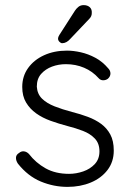

<svg xmlns="http://www.w3.org/2000/svg" viewBox="-20 -721 509 751"><path d="M50 -81Q42 -93 42.5 -104.5Q43 -116 55 -123Q63 -130 73.5 -129Q84 -128 93 -119Q120 -84 158.5 -62.5Q197 -41 250 -41Q278 -41 305.5 -50.5Q333 -60 351 -79.5Q369 -99 369 -129Q369 -160 351 -179Q333 -198 304.5 -209Q276 -220 244 -228Q210 -237 178 -248.5Q146 -260 121.5 -277.5Q97 -295 82 -320Q67 -345 67 -381Q67 -423 90 -455Q113 -487 152.5 -505Q192 -523 242 -523Q267 -523 296 -516.5Q325 -510 353 -495Q381 -480 403 -454Q412 -445 412 -433.5Q412 -422 402 -413Q394 -407 383.5 -407Q373 -407 366 -415Q342 -442 309 -456Q276 -470 238 -470Q209 -470 183.5 -460.5Q158 -451 141 -432Q124 -413 124 -382Q126 -353 144.5 -335Q163 -317 193.5 -305Q224 -293 262 -283Q294 -275 323.5 -264Q353 -253 375.5 -236.5Q398 -220 411.5 -195Q425 -170 425 -132Q425 -88 400.5 -56Q376 -24 335 -7Q294 10 244 10Q190 10 139.5 -11Q89 -32 50 -81ZM223 -552Q218 -552 212.5 -557.5Q207 -563 207 -570Q207 -576 212 -584L273 -679Q278 -687 286.5 -694Q295 -701 307 -701Q322 -701 331 -693Q340 -685 339 -670Q339 -663 336.5 -657.5Q334 -652 329 -647L254 -568Q248 -561 240 -556.5Q232 -552 223 -552Z"/></svg>

Font: Quicksand Light
Style: Regular
Weight: 400
Version: Version 3.004